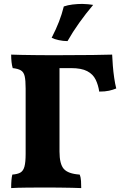

<svg xmlns="http://www.w3.org/2000/svg" viewBox="-20 -958 635 981"><path d="M37 3Q37 -43 43 -66Q70 -68 84.5 -76.5Q99 -85 105 -107Q111 -129 111 -172V-506Q111 -548 106 -569Q101 -590 86.5 -598.5Q72 -607 45 -610Q41 -623 39 -640.5Q37 -658 37 -679Q58 -678 90 -677.5Q122 -677 157.5 -676.5Q193 -676 225.5 -676Q258 -676 280 -676Q392 -676 453.5 -677Q515 -678 553 -679Q554 -654 556.5 -622.5Q559 -591 563.5 -560Q568 -529 574 -506Q557 -499 537 -494.5Q517 -490 487 -490Q482 -524 468.5 -551.5Q455 -579 425.5 -594.5Q396 -610 343 -610H284V-184Q284 -120 306 -95Q328 -70 387 -66Q393 -52 394 -33Q395 -14 395 3Q377 2 347.5 1.5Q318 1 284.5 0.5Q251 0 222 0Q173 0 120 0.5Q67 1 37 3ZM325 -748Q303 -748 280 -753Q257 -758 244 -765Q267 -810 281.5 -847.5Q296 -885 306 -925Q326 -932 351 -935Q376 -938 401 -938Q434 -937 456 -933Q418 -888 384.5 -841Q351 -794 325 -748Z"/></svg>

Font: Vollkorn ExtraBold
Style: Regular
Weight: 800
Designer: Friedrich Althausen
Foundry: Friedrich Althausen
Version: Version 5.000; ttfautohint (v1.8.3)